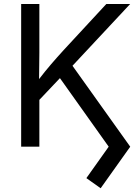

<svg xmlns="http://www.w3.org/2000/svg" viewBox="-20 -748 712 979"><path d="M87.9 0V-727.5H180.7V-478.5L179.2 -344.7Q209.5 -384.3 240.5 -420.4Q271.5 -456.5 304.7 -492.7L522 -727.5H643.6L349.6 -412.6L644 0L493.2 211.9L420.4 160.2L534.2 0L285.6 -349.6L180.7 -238.8V0Z"/></svg>

Font: Inter-Regular
Style: Regular
Weight: 400
Designer: Rasmus Andersson
Foundry: rsms
Version: Version 4.000;git-a52131595